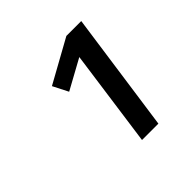

<svg xmlns="http://www.w3.org/2000/svg" viewBox="-118 -846 630 630"><g transform="rotate(-45 197.0 -530.5)"><path d="M278 -322H202L249 -660L145 -603L118 -656L268 -739H337Z"/></g></svg>

Font: Fira Sans
Style: Italic
Weight: 400
Italic angle: -8°
Designer: bBox Type GmbH & Carrois Corporate GbR & Edenspiekermann AG
Foundry: bBox Type GmbH & Carrois Corporate GbR & Edenspiekermann AG
Version: Version 4.301